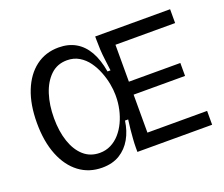

<svg xmlns="http://www.w3.org/2000/svg" viewBox="-114 -844 1204 1031"><g transform="rotate(-20 488.5 -328.5)"><path d="M308 15Q233 15 177 -27Q121 -69 90 -146.5Q59 -224 59 -330Q59 -435 89.5 -511.5Q120 -588 175.5 -630Q231 -672 306 -672Q362 -672 403.5 -648Q445 -624 471.5 -577.5Q498 -531 510 -461H527Q523 -495 519 -525.5Q515 -556 513.5 -584.5Q512 -613 512 -641V-660H599V0H513V-25Q513 -48 515 -74Q517 -100 519.5 -127Q522 -154 526 -181H508Q500 -124 475 -80Q450 -36 408.5 -10.5Q367 15 308 15ZM551 0V-79H940V0ZM323 -64Q357 -64 386 -78.5Q415 -93 437.5 -118.5Q460 -144 475.5 -177Q491 -210 499 -247Q507 -284 507 -321V-329Q507 -357 500.5 -392Q494 -427 480 -462.5Q466 -498 445 -527Q424 -556 394 -574Q364 -592 325 -592Q269 -592 231 -555.5Q193 -519 173.5 -458.5Q154 -398 154 -323Q154 -247 174 -188.5Q194 -130 231.5 -97Q269 -64 323 -64ZM551 -296V-370H893V-296ZM551 -581V-660H940V-581Z"/></g></svg>

Font: Bricolage Grotesque 24pt
Style: Regular
Weight: 400
Designer: Mathieu Triay
Foundry: Atelier Triay
Version: Version 1.001;gftools[0.9.33.dev8+g029e19f]